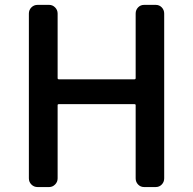

<svg xmlns="http://www.w3.org/2000/svg" viewBox="-20 -756 779 776"><path d="M131.8 0Q117.2 0 106.9 -10.3Q96.7 -20.5 96.7 -35.2V-701.2Q96.7 -715.8 106.9 -726.1Q117.2 -736.3 131.8 -736.3H178.7Q192.4 -736.3 202.6 -726.1Q212.9 -715.8 212.9 -701.2V-440.4Q212.9 -435.5 217.8 -435.5H523.4Q528.3 -435.5 528.3 -440.4V-701.2Q528.3 -715.8 538.1 -726.1Q547.9 -736.3 562.5 -736.3H609.4Q624 -736.3 633.8 -726.1Q643.6 -715.8 643.6 -701.2V-35.2Q643.6 -20.5 633.8 -10.3Q624 0 609.4 0H562.5Q547.9 0 538.1 -10.3Q528.3 -20.5 528.3 -35.2V-331.1Q528.3 -335 523.4 -335H217.8Q212.9 -335 212.9 -331.1V-35.2Q212.9 -20.5 202.6 -10.3Q192.4 0 178.7 0Z"/></svg>

Font: Gen Jyuu GothicL Medium
Style: Regular
Weight: 500
Designer: [Source Han Sans]
Ryoko NISHIZUKA  (kana & ideographs); Paul D. Hunt (Latin, Greek & Cyrillic); Wenlong ZHANG  (bopomofo
Version: Version 1.002.20150607